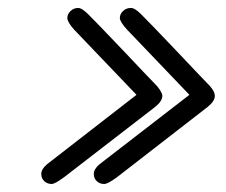

<svg xmlns="http://www.w3.org/2000/svg" viewBox="-20 -459 565 479"><path d="M83 -25Q83 -37 97 -49L320 -222V-223L165 -385Q148 -404 148 -414Q148 -424 156 -431.5Q164 -439 174 -439H176Q184 -439 199.5 -424Q215 -409 294 -326Q341 -276 372 -244Q385 -228 385 -220Q385 -207 368 -193L140 -17Q117 0 109 0Q98 0 90.5 -7Q83 -14 83 -25ZM214 -25Q214 -37 228 -49L452 -222V-223L297 -385Q279 -405 279 -414Q279 -424 287 -431.5Q295 -439 305 -439H308Q316 -439 331.5 -424Q347 -409 426 -326Q473 -276 504 -244Q516 -230 516 -220Q516 -207 499 -193L272 -17Q249 0 240 0Q229 0 221.5 -7Q214 -14 214 -25Z"/></svg>

Font: CMU Typewriter Text
Style: LightOblique
Weight: 200
Italic angle: -9.46001°
Version: Version 0.7.0